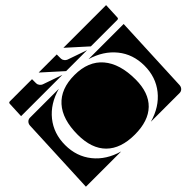

<svg xmlns="http://www.w3.org/2000/svg" viewBox="-134 -841 1043 1043"><g transform="rotate(-45 387.5 -320.0)"><path d="M0 -10 20 -460Q21 -473 29.5 -481.5Q38 -490 50 -490H272Q182 -465 131 -401.5Q80 -338 80 -250Q80 -162 131 -98.5Q182 -35 271 -10ZM499 -10Q588 -35 639 -98.5Q690 -162 690 -250Q690 -338 639 -401Q588 -464 500 -490H770L750 -40Q749 -27 740.5 -18.5Q732 -10 720 -10ZM168 -241Q168 -359 223.5 -421Q279 -483 385 -483Q491 -483 547 -417.5Q603 -352 603 -231Q603 -129 548 -75.5Q493 -22 388 -22Q281 -22 224.5 -78Q168 -134 168 -241ZM22 -530 26 -620Q26 -630 36 -630H206V-598Q206 -589 212.5 -580.5Q219 -572 227 -569L339 -530ZM257 -630H396V-598Q396 -589 402.5 -580.5Q409 -572 417 -569L529 -530H368ZM447 -630H775L771 -540Q771 -530 761 -530H558Z"/></g></svg>

Font: PrimecolorCV1
Style: Medium
Weight: 500
Designer: gluk
Foundry: gluk
Version: Version 0.672